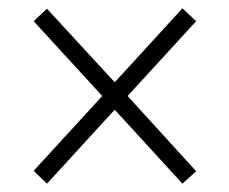

<svg xmlns="http://www.w3.org/2000/svg" viewBox="-20 -590 550 462"><path d="M93 -148 61 -179 226 -359 61 -539 93 -569 256 -392 419 -570 452 -539 287 -359 452 -178 419 -148 256 -326Z"/></svg>

Font: Noto Serif Hebrew SemiCondensed Light
Style: Regular
Weight: 300
Width: 4
Designer: Monotype Design Team
Foundry: Monotype Imaging Inc.
Version: Version 2.004; ttfautohint (v1.8.4.7-5d5b)